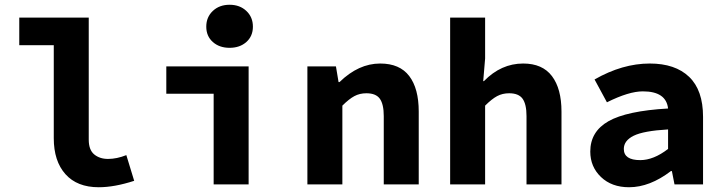

<svg xmlns="http://www.w3.org/2000/svg" viewBox="-20 -775 3040 807"><path d="M395 12Q304 12 255 -43Q206 -98 206 -194V-585H61V-701H353V-188Q353 -145 376 -126Q399 -107 434 -107Q471 -107 511 -123L544 -15Q461 12 395 12Z M878 0V-381H679V-496H1025V0ZM1015.5 -598.5Q988 -574 945 -574Q902 -574 874.5 -598.5Q847 -623 847 -663Q847 -703 874.5 -729Q902 -755 945 -755Q988 -755 1015.5 -729Q1043 -703 1043 -663Q1043 -623 1015.5 -598.5Z M1272 0V-496H1392L1403 -430H1407Q1487 -508 1578 -508Q1660 -508 1700 -455.5Q1740 -403 1740 -306V0H1593V-287Q1593 -337 1576.5 -360Q1560 -383 1520 -383Q1492 -383 1469.5 -371Q1447 -359 1419 -331V0Z M1872 0V-701H2019V-529L2011 -434H2014Q2086 -508 2179 -508Q2260 -508 2300 -455Q2340 -402 2340 -306V0H2193V-287Q2193 -337 2176.5 -360Q2160 -383 2120 -383Q2092 -383 2069.5 -371Q2047 -359 2019 -331V0Z M2624 12Q2551 12 2506 -31Q2461 -74 2461 -138Q2461 -222 2537.5 -265.5Q2614 -309 2788 -319Q2780 -391 2682 -391Q2623 -391 2531 -345L2479 -441Q2596 -508 2711 -508Q2818 -508 2876.5 -452Q2935 -396 2935 -284V0H2815L2804 -56H2800Q2711 12 2624 12ZM2671 -102Q2727 -102 2788 -149V-231Q2685 -225 2643.5 -204.5Q2602 -184 2602 -149Q2602 -102 2671 -102Z"/></svg>

Font: TypoPRO Source Code Pro
Style: Bold
Weight: 700
Monospace: yes
Designer: Paul D. Hunt, Teo Tuominen
Foundry: Adobe Systems Incorporated
Version: Version 2.010;PS 1.0;hotconv 1.0.84;makeotf.lib2.5.63406